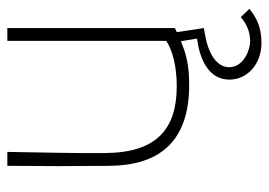

<svg xmlns="http://www.w3.org/2000/svg" viewBox="-122 -388 715 510"><g transform="rotate(-90 235.0 -132.5)"><path d="M382 -470V-48C359 -32 315 -20 262 -20C148 -20 85 -73 84 -210C83 -295 86 -385 87 -470H50C49 -375 49 -294 50 -199C51 -72 109 13 265 13C312 13 343 7 381 -9L388 34C331 41 279 66 279 120C279 167 320 205 376 205C419 205 443 192 467 173L445 150C427 166 405 175 381 175C360 175 312 159 312 119C312 90 341 66 394 56L416 52L405 -20C408 -21 412 -23 416 -25V-470Z"/></g></svg>

Font: Kreadon Extra Light
Style: Regular
Weight: 200
Designer: kohakuno
Foundry: StudioGnu
Version: Version 1.000;Glyphs 3.1.2 (3151)